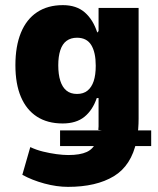

<svg xmlns="http://www.w3.org/2000/svg" viewBox="-20 -537 617 748"><path d="M245 191Q201 191 153 178Q105 165 67 144L98 36Q121 47 147.5 53.5Q174 60 200 63.5Q226 67 246 67Q292 67 318 55Q344 43 355 15L364 32H214V-29H377L363 -31Q364 -38 364 -44.5Q364 -51 364 -59V-155H357Q341 -108 309 -82Q277 -56 224 -56Q165 -56 124 -82.5Q83 -109 61.5 -159.5Q40 -210 40 -283Q40 -357 61.5 -409.5Q83 -462 124.5 -489.5Q166 -517 225 -517Q278 -517 310.5 -488.5Q343 -460 359 -410L364 -416V-506H520V-75Q520 -54 518.5 -36Q517 -18 515 -6L497 -29H569V32H488L512 12Q492 108 423.5 149.5Q355 191 245 191ZM280 -171Q305 -171 321 -184Q337 -197 345 -221Q353 -245 353 -281Q353 -333 335.5 -361.5Q318 -390 280 -390Q256 -390 239.5 -378Q223 -366 215 -341.5Q207 -317 207 -283Q207 -247 215 -222Q223 -197 239 -184Q255 -171 280 -171Z"/></svg>

Font: Nunito Sans 7pt Condensed Black
Style: Regular
Weight: 900
Width: 3
Designer: Vernon Adams
Foundry: Vernon Adams
Version: Version 3.101;gftools[0.9.27]